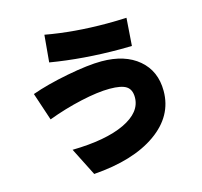

<svg xmlns="http://www.w3.org/2000/svg" viewBox="-126 -966 1252 1192"><g transform="rotate(-15 500.0 -370.5)"><path d="M101.6 -489.3Q199.2 -524.4 335.9 -550.8Q472.7 -577.1 558.6 -577.1Q709 -577.1 796.9 -502.4Q884.8 -427.7 884.8 -299.8Q884.8 -138.7 737.8 -35.2Q590.8 68.4 335 86.9L244.1 -92.8Q459 -96.7 580.6 -154.3Q702.1 -211.9 702.1 -307.6Q702.1 -357.4 670.9 -378.4Q639.6 -399.4 563.5 -399.4Q487.3 -399.4 377.4 -375Q267.6 -350.6 161.1 -310.5ZM244.1 -654.3 259.8 -828.1Q441.4 -794.9 653.3 -794.9Q714.8 -794.9 779.3 -797.9L766.6 -620.1Q741.2 -619.1 691.4 -619.1Q455.1 -619.1 244.1 -654.3Z"/></g></svg>

Font: GenEi M Gothic v2 Black
Style: Regular
Weight: 900
Version: Version 2.0